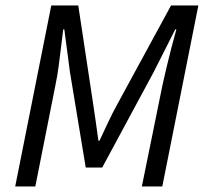

<svg xmlns="http://www.w3.org/2000/svg" viewBox="-20 -676 745 696"><path d="M35.1 0 165.9 -656.3H263.7L317.4 -301.3Q322.8 -267.9 327.2 -234.4Q331.5 -200.9 336.7 -166H340.7Q357 -200.9 372.8 -234.4Q388.5 -267.9 407 -301.3L600.1 -656.3H699.1L568.3 0H494.2L569.6 -370.5Q576.2 -400.5 584.6 -435.4Q592.9 -470.3 601.9 -505Q610.8 -539.8 619.3 -569.4H615.3L537.3 -415.2L350.5 -68.6H290.8L233.5 -415.2L213.2 -569.4H209.2Q205.4 -539.4 201.3 -504.7Q197.2 -469.9 192.5 -435.2Q187.9 -400.5 181.6 -370.5L108 0Z"/></svg>

Font: Source Sans Variable
Style: Italic
Weight: 200
Italic angle: -11°
Designer: Paul D. Hunt
Foundry: Adobe Systems Incorporated
Version: Version 3.006;hotconv 1.0.111;makeotfexe 2.5.65597